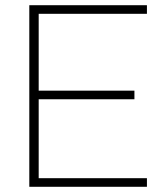

<svg xmlns="http://www.w3.org/2000/svg" viewBox="-20 -717 628 737"><path d="M92.5 0H544V-33H128.5V-336H496V-369H128.5V-664H544V-697H92.5Z"/></svg>

Font: HK Grotesk ExtraLight
Style: Regular
Weight: 200
Designer: Alfredo Marco Pradil
Foundry: Hanken Design Co.
Version: Version 3.001;FEAKit 1.0